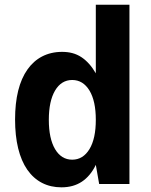

<svg xmlns="http://www.w3.org/2000/svg" viewBox="-20 -780 642 814"><path d="M240.2 14.2C274.4 14.2 302.7 6.3 327.1 -9.8C350.6 -25.4 371.1 -49.3 386.2 -81.1L400.4 0H528.8V-759.8H386.2V-469.2C368.7 -499.5 348.1 -522.5 325.2 -537.6C300.8 -553.7 273.9 -560.1 243.2 -560.1C179.2 -560.1 129.9 -532.7 96.7 -485.8C61.5 -436.5 43.9 -364.7 43.9 -273.4C43.9 -182.1 61.5 -109.9 95.7 -60.5C130.4 -10.7 180.2 14.2 240.2 14.2ZM286.1 -103C255.4 -103 231 -118.2 213.4 -147.9C195.8 -177.7 187 -219.2 187 -272C187 -324.7 195.8 -366.2 213.4 -396C231 -425.8 255.4 -440.9 286.1 -440.9C316.9 -440.9 341.3 -425.8 359.4 -396C377.4 -366.2 386.2 -324.7 386.2 -272C386.2 -219.2 377.4 -177.7 359.4 -147.9C341.3 -118.2 316.9 -103 286.1 -103Z"/></svg>

Font: Hack
Style: Bold
Weight: 700
Monospace: yes
Designer: Christopher Simpkins
Foundry: Christopher Simpkins
Version: Version 2.010